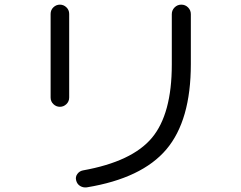

<svg xmlns="http://www.w3.org/2000/svg" viewBox="-20 -763 1040 827"><path d="M354 44Q338 46 325 38Q312 30 308 14Q304 -1 313 -13.5Q322 -26 337 -29Q549 -67 634.5 -169.5Q720 -272 720 -485V-702Q720 -719 732 -731Q744 -743 761 -743Q778 -743 790 -731Q802 -719 802 -702V-487Q802 -244 696.5 -119.5Q591 5 354 44ZM198 -343V-703Q198 -720 210 -731.5Q222 -743 238 -743Q254 -743 266 -731.5Q278 -720 278 -703V-343Q278 -326 266 -314.5Q254 -303 238 -303Q222 -303 210 -314.5Q198 -326 198 -343Z"/></svg>

Font: Rounded Mplus 1c
Style: Regular
Weight: 400
Version: Version 1.059.20150529